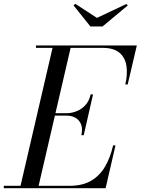

<svg xmlns="http://www.w3.org/2000/svg" viewBox="-65 -989 739 1009"><path d="M40 0 214 -750H309L135 0ZM-45 0V-12.5H300Q368.5 -12.5 414 -39.2Q459.5 -66 487.2 -113.8Q515 -161.5 529.5 -225H542L490 0ZM362.5 -278.5Q370 -312 361.2 -335Q352.5 -358 332 -369.8Q311.5 -381.5 283 -381.5H212V-394H283Q311.5 -394 338.2 -404.8Q365 -415.5 384.5 -437.5Q404 -459.5 411.5 -493H424L375 -278.5ZM593.5 -545Q606 -598.5 599.5 -642.2Q593 -686 562.8 -711.8Q532.5 -737.5 474 -737.5H124V-750H654L606 -545ZM410 -850 321.5 -960.5 330.5 -969 444.5 -895 599 -968 606.5 -960.5 474 -850Z"/></svg>

Font: Bodoni Moda 18pt
Style: Italic
Weight: 400
Italic angle: -13°
Designer: Owen Earl
Foundry: indestructible type
Version: Version 2.005